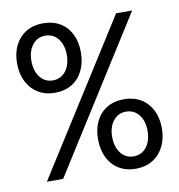

<svg xmlns="http://www.w3.org/2000/svg" viewBox="-81 -785 812 871"><g transform="rotate(-10 325.0 -349.5)"><path d="M67 0 509 -698H583L142 0ZM475 12Q431 12 398 -8Q365 -28 347 -64.5Q329 -101 329 -149Q329 -197 347 -233Q365 -269 398 -288.5Q431 -308 475 -308Q520 -308 553 -288.5Q586 -269 604.5 -233Q623 -197 623 -149Q623 -101 604.5 -64.5Q586 -28 553 -8Q520 12 475 12ZM475 -45Q512 -45 534.5 -73.5Q557 -102 557 -149Q557 -194 534.5 -222.5Q512 -251 475 -251Q439 -251 416.5 -222.5Q394 -194 394 -149Q394 -102 416.5 -73.5Q439 -45 475 -45ZM174 -391Q130 -391 97 -411Q64 -431 45.5 -467.5Q27 -504 27 -552Q27 -600 45.5 -636Q64 -672 97 -691.5Q130 -711 174 -711Q219 -711 252 -691.5Q285 -672 303 -636Q321 -600 321 -552Q321 -504 303 -467.5Q285 -431 252 -411Q219 -391 174 -391ZM174 -448Q211 -448 233.5 -476.5Q256 -505 256 -552Q256 -597 233.5 -625.5Q211 -654 174 -654Q138 -654 115.5 -625.5Q93 -597 93 -552Q93 -505 115.5 -476.5Q138 -448 174 -448Z"/></g></svg>

Font: Azeret Mono Light
Style: Regular
Weight: 300
Designer: Martin Vácha
Foundry: Displaay
Version: Version 1.002